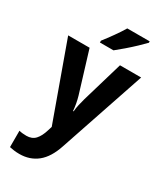

<svg xmlns="http://www.w3.org/2000/svg" viewBox="-244 -857 1011 1187"><g transform="rotate(30 261.5 -263.0)"><path d="M1 -546H154L243 -255Q250 -231 254.5 -206Q259 -181 261 -156H265Q267 -181 272.5 -204.5Q278 -228 285 -254L371 -546H522L316 64Q286 155 233 197.5Q180 240 106 240Q84 240 66.5 237.5Q49 235 35 232V115Q45 118 59 119.5Q73 121 87 121Q127 121 150 96Q173 71 187 24L196 -5ZM456 -756Q439 -738 409 -709.5Q379 -681 346.5 -653Q314 -625 290 -606H193V-619Q218 -651 247 -691.5Q276 -732 296 -766H456Z"/></g></svg>

Font: Noto Sans Devanagari UI SemiCondensed
Style: Bold
Weight: 700
Width: 4
Designer: Jelle Bosma - Monotype Design Team
Foundry: Monotype Imaging Inc.
Version: Version 2.004; ttfautohint (v1.8.4.7-5d5b)